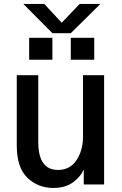

<svg xmlns="http://www.w3.org/2000/svg" viewBox="-20 -930 616 968"><path d="M64.5 -197.3V-550.8H172.9V-213.9Q172.9 -73.2 272.5 -73.2Q333 -73.2 365.7 -122.6Q398.4 -171.9 398.4 -240.2V-550.8H504.9V0H402.3V-72.3H400.4Q386.7 -40 348.6 -11.2Q310.5 17.6 248 17.6Q172.9 17.6 118.7 -33.2Q64.5 -84 64.5 -197.3ZM97.7 -910.2H203.1L291 -815.4L381.8 -910.2H486.3L336.9 -762.7H244.1ZM127 -628.9V-739.3H244.1V-628.9ZM336.9 -628.9V-739.3H455.1V-628.9Z"/></svg>

Font: Gothic A1 SemiBold
Style: Regular
Weight: 600
Version: Version 2.50